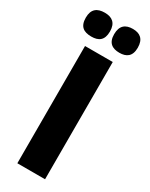

<svg xmlns="http://www.w3.org/2000/svg" viewBox="-232 -893 733 936"><g transform="rotate(30 134.5 -424.5)"><path d="M215 -715C254 -715 281 -732 281 -781C281 -830 255 -849 215 -849C174 -849 148 -830 148 -781C148 -732 175 -715 215 -715ZM57 -715C98 -715 124 -732 124 -782C124 -830 98 -849 57 -849C14 -849 -12 -830 -12 -782C-12 -732 14 -715 57 -715ZM54 0H210V-660H54Z"/></g></svg>

Font: Bricolage Grotesque 10pt Condensed ExtraBold
Style: Regular
Weight: 800
Width: 3
Designer: Mathieu Triay
Foundry: Atelier Triay
Version: Version 1.000;gftools[0.9.29]